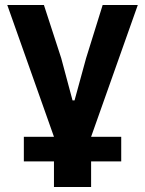

<svg xmlns="http://www.w3.org/2000/svg" viewBox="-20 -545 578 765"><path d="M195 200V98H75V0H195L9 -525H155L224 -313L269 -145H277L323 -313L389 -525H529L343 0H463V98H343V200Z"/></svg>

Font: IBM Plex Sans
Style: Bold
Weight: 700
Designer: Mike Abbink, Paul van der Laan, Pieter van Rosmalen
Foundry: Bold Monday
Version: Version 3.201